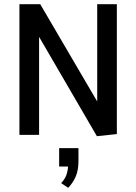

<svg xmlns="http://www.w3.org/2000/svg" viewBox="-20 -647 654 921"><path d="M444.8 6.3 167.5 -470.2V0H73.2V-627H172.9L446.3 -160.2V-627H540.5V-3.9ZM307.1 253.9 273.4 231.4Q294.4 209 300.8 185.1Q305.7 168 306.6 151.9H263.7V63.5H356.4V124Q356.4 169.4 343.3 199.7Q330.1 230 307.1 253.9Z"/></svg>

Font: Anaheim SemiBold
Style: Regular
Weight: 600
Version: Version 2.001